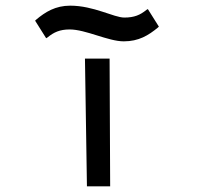

<svg xmlns="http://www.w3.org/2000/svg" viewBox="-20 -658 703 678"><path d="M228 -638C176 -638 140 -616 107 -588L104 -585L143 -523L148 -526C170 -544 191 -554 226 -554C283 -554 362 -512 417 -512C470 -512 504 -533 538 -561L541 -564L502 -626L497 -623C475 -605 454 -596 419 -596C382 -596 311 -638 228 -638ZM367 -451H280L287 0H369Z"/></svg>

Font: Charger Monospace
Style: Regular
Weight: 400
Designer: Jasper
Foundry: Cannot Into Space Fonts
Version: Version 0.980